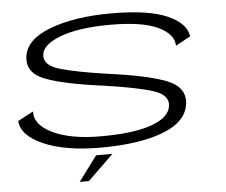

<svg xmlns="http://www.w3.org/2000/svg" viewBox="-52 -650 1014 860"><g transform="rotate(-5 455.0 -220.0)"><path d="M378 5.5Q221 5.5 123.2 -37.2Q25.5 -80 21.5 -145.5L91.5 -182.5Q87.5 -123 168.2 -84Q249 -45 384 -45Q536 -45 616 -74.8Q696 -104.5 700.5 -156.5Q705.5 -203.5 636.2 -225.8Q567 -248 418.5 -269.5Q244 -292 158.8 -323.8Q73.5 -355.5 83 -429.5Q92.5 -506 203 -547.8Q313.5 -589.5 479.5 -589.5Q645 -589.5 729.8 -552.2Q814.5 -515 821.5 -456L755 -420Q754 -472 683.8 -505.5Q613.5 -539 470.5 -539Q329 -539 246 -508Q163 -477 159 -430.5Q155 -383.5 227 -362.5Q299 -341.5 440.5 -321Q620 -297 702.8 -264Q785.5 -231 777.5 -158.5Q768.5 -77.5 661.8 -36Q555 5.5 378 5.5ZM272.1 150.2 355.8 37.8H429.1L313.4 150.2Z"/></g></svg>

Font: Anybody UltraExpanded Light
Style: Italic
Weight: 300
Width: 9
Italic angle: -10°
Designer: Tyler Finck
Foundry: Etcetera Type Company
Version: Version 1.010; ttfautohint (v1.8.3) -l 8 -r 50 -G 200 -x 14 